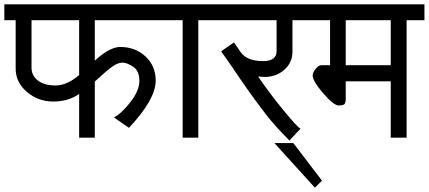

<svg xmlns="http://www.w3.org/2000/svg" viewBox="-30 -633 1972 883"><path d="M115 -322Q115 -285 144.5 -262.5Q174 -240 226 -240Q278 -240 334 -288V-540H115ZM334 -201Q284 -166 215 -166Q146 -166 94 -210Q42 -254 42 -318V-540H-10V-613H743V-540H406V-354Q474 -417 523 -417Q592 -417 639 -373.5Q686 -330 686 -262Q686 -176 563 -45L494 -93Q528 -110 569.5 -163Q611 -216 611 -261.5Q611 -307 582.5 -326Q554 -345 533 -345Q512 -345 485.5 -326Q459 -307 406 -258V0H334Z M969 -540H882V0H810V-540H723V-613H969Z M1315 -396Q1315 -345 1277.5 -312Q1240 -279 1186 -279Q1177 -279 1157 -281Q1215 -197 1275.5 -123.5Q1336 -50 1352 -41L1301 13Q1229 -59 1191.5 -109Q1154 -159 1144.5 -171.5Q1135 -184 1110.5 -218.5Q1086 -253 1076 -268Q1032 -334 987 -397L1046 -438L1077 -393Q1106 -352 1180 -352Q1242 -352 1242 -398V-540H949V-613H1404V-540H1315Z M1451 198 1418 230 1232 25H1319Z M1767 -333V-540H1560V-333ZM1408 -286Q1408 -299 1421.5 -316Q1435 -333 1447 -333H1488V-540H1384V-613H1922V-540H1840V0H1767V-259H1560V-181Q1560 -162 1555 -155Q1550 -148 1527.5 -148Q1505 -148 1456.5 -204Q1408 -260 1408 -286Z"/></svg>

Font: Autonym
Style: Regular
Weight: 500
Version: Version 1.0.20131126